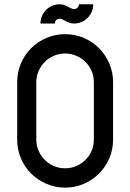

<svg xmlns="http://www.w3.org/2000/svg" viewBox="-20 -858 596 878"><path d="M58.6 -482.4Q58.6 -527.8 75.7 -567.9Q92.8 -607.9 122.6 -637.7Q152.3 -667.5 192.4 -684.6Q232.4 -701.7 277.8 -701.7Q323.2 -701.7 363.3 -684.6Q403.3 -667.5 432.9 -637.7Q462.4 -607.9 479.7 -567.9Q497.1 -527.8 497.1 -482.4V-219.2Q497.1 -173.8 479.7 -133.8Q462.4 -93.8 432.9 -64.2Q403.3 -34.7 363.3 -17.3Q323.2 0 277.8 0Q232.4 0 192.4 -17.3Q152.3 -34.7 122.6 -64.2Q92.8 -93.8 75.7 -133.8Q58.6 -173.8 58.6 -219.2ZM409.2 -482.4Q409.2 -509.3 398.9 -533.2Q388.7 -557.1 370.6 -575Q352.5 -592.8 328.6 -603Q304.7 -613.3 277.8 -613.3Q250.5 -613.3 226.6 -603Q202.6 -592.8 184.8 -575Q167 -557.1 156.5 -533.2Q146 -509.3 146 -482.4V-219.2Q146 -191.9 156.5 -168.2Q167 -144.5 184.8 -126.7Q202.6 -108.9 226.6 -98.6Q250.5 -88.4 277.8 -88.4Q304.7 -88.4 328.6 -98.6Q352.5 -108.9 370.6 -126.7Q388.7 -144.5 398.9 -168.2Q409.2 -191.9 409.2 -219.2ZM406.2 -838.4Q406.2 -819.8 399.4 -804Q392.6 -788.1 380.6 -776.1Q368.7 -764.2 352.8 -757.3Q336.9 -750.5 318.8 -750.5Q307.1 -750.5 297.6 -753.9Q288.1 -757.3 280.3 -761.5Q272.5 -765.6 265.9 -769Q259.3 -772.5 252.9 -772.5Q243.7 -772.5 237.3 -766.4Q231 -760.3 231 -750.5H165Q165 -768.6 171.9 -784.7Q178.7 -800.8 190.7 -812.7Q202.6 -824.7 218.5 -831.5Q234.4 -838.4 252.9 -838.4Q264.6 -838.4 273.9 -835Q283.2 -831.5 291 -827.4Q298.8 -823.2 305.7 -819.8Q312.5 -816.4 318.8 -816.4Q328.1 -816.4 334.5 -822.8Q340.8 -829.1 340.8 -838.4Z"/></svg>

Font: Aeronef
Style: Regular
Weight: 400
Designer: Peter Wiegel - CAT-Fonts Germany
Foundry: CAT-Fonts, Peter Wiegel
Version: Version 0.002